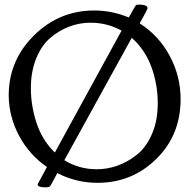

<svg xmlns="http://www.w3.org/2000/svg" viewBox="-20 -765 817 829"><path d="M759.8 -336.9Q759.8 -181.6 654.8 -78.6Q549.8 24.4 401.4 24.4Q309.6 24.4 227.5 -17.6Q211.9 10.7 201.2 31.2Q197.3 37.1 196.3 39.1Q189.5 43.9 176.8 43.9Q142.6 43.9 142.6 31.2V30.3L182.6 -43.9Q106.4 -96.7 62.5 -178.7Q18.6 -260.7 17.6 -352.5Q17.6 -503.9 126.5 -611.8Q235.4 -719.7 386.7 -719.7Q463.9 -719.7 536.1 -689.5Q563.5 -739.3 567.4 -743.2Q571.3 -745.1 581.1 -745.1Q617.2 -745.1 617.2 -728.5Q617.2 -725.6 583 -664.1Q665 -612.3 712.4 -524.4Q759.8 -436.5 759.8 -336.9ZM113.3 -383.8Q113.3 -307.6 138.2 -232.9Q163.1 -158.2 216.8 -106.4L504.9 -632.8Q442.4 -667 371.1 -667Q323.2 -667 278.3 -649.9Q233.4 -632.8 195.8 -600.1Q158.2 -567.4 135.7 -511.2Q113.3 -455.1 113.3 -383.8ZM397.5 -34.2Q443.4 -34.2 487.3 -49.8Q531.2 -65.4 571.3 -97.2Q611.3 -128.9 636.2 -186.5Q661.1 -244.1 661.1 -319.3Q661.1 -400.4 633.8 -475.6Q606.4 -550.8 548.8 -601.6L257.8 -73.2Q321.3 -34.2 397.5 -34.2Z"/></svg>

Font: Goudy Bookletter 1911
Style: Regular
Weight: 400
Version: Version 2010.07.03